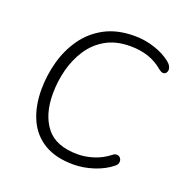

<svg xmlns="http://www.w3.org/2000/svg" viewBox="-97 -580 650 677"><g transform="rotate(20 227.5 -242.0)"><path d="M248 8Q181 8 137.5 -18.5Q94 -45 73 -92.5Q52 -140 52 -202Q52 -255 66 -306.5Q80 -358 109.5 -400Q139 -442 185.5 -467Q232 -492 297 -492Q336 -492 372.5 -480Q409 -468 434 -448Q443 -441 447 -433Q451 -425 450 -418Q449 -411 444.5 -407Q440 -403 434 -403.5Q428 -404 420 -410Q393 -433 362.5 -443Q332 -453 295 -453Q242 -453 204 -431.5Q166 -410 142 -373.5Q118 -337 106.5 -292.5Q95 -248 95 -202Q95 -124 131.5 -77.5Q168 -31 250 -31Q278 -31 308.5 -40.5Q339 -50 366 -71Q373 -77 380 -77Q387 -77 391.5 -73.5Q396 -70 398 -64Q400 -58 398 -51.5Q396 -45 390 -40Q362 -17 323.5 -4.5Q285 8 248 8Z"/></g></svg>

Font: Nunito ExtraLight ExtraLight
Style: Italic
Weight: 250
Italic angle: -9°
Version: Version 3.602